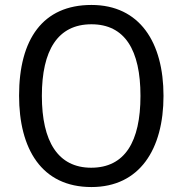

<svg xmlns="http://www.w3.org/2000/svg" viewBox="-20 -811 736 775"><path d="M640 -424C640 -640 544 -791 349 -791C153 -791 57 -653 57 -425C57 -211 147 -56 349 -56C544 -56 640 -209 640 -424ZM149 -424C149 -608 213 -713 349 -713C484 -713 547 -609 547 -424C547 -239 484 -134 348 -134C214 -134 149 -240 149 -424Z"/></svg>

Font: Noto Sans Malayalam UI SemiCondensed
Style: Regular
Weight: 400
Width: 4
Designer: Jelle Bosma - Monotype Design Team
Foundry: Monotype Imaging Inc.
Version: Version 2.104